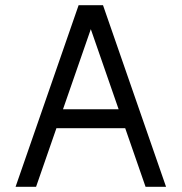

<svg xmlns="http://www.w3.org/2000/svg" viewBox="-20 -720 700 740"><path d="M283 -700H377L620 0H541L325 -622H335L119 0H40ZM184 -299H477V-226H184Z"/></svg>

Font: Uncut Sans VF
Style: Regular
Weight: 400
Designer: Kasper Nordkvist
Foundry: Uncut Type
Version: Version 1.100;FEAKit 1.0